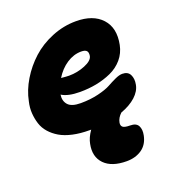

<svg xmlns="http://www.w3.org/2000/svg" viewBox="-134 -619 880 959"><g transform="rotate(-20 305.5 -139.0)"><path d="M254.9 23.9Q206.1 23.9 166.3 15.1Q126.5 6.3 99.1 -9.8Q71.8 -25.9 52.2 -48.1Q32.7 -70.3 24.2 -96.9Q15.6 -123.5 13.4 -153.6Q11.2 -183.6 19 -215.8Q29.8 -271 61.8 -324Q93.8 -377 139.6 -418.7Q185.5 -460.4 247.8 -485.8Q310.1 -511.2 376 -511.2Q467.3 -511.2 513.2 -460.9Q559.1 -410.6 542 -325.2Q533.7 -283.7 507.6 -252.9Q481.4 -222.2 443.4 -205.1Q405.3 -188 363.5 -179.9Q321.8 -171.9 275.9 -171.9Q212.4 -171.9 179.2 -192.9Q174.3 -160.2 192.9 -139.2Q211.4 -118.2 259.8 -118.2Q311.5 -118.2 354.5 -128.7Q397.5 -139.2 419.9 -151.6Q442.4 -164.1 465.1 -174.6Q487.8 -185.1 503.9 -185.1Q533.7 -185.1 544.7 -163.1Q555.7 -141.1 549.8 -110.8Q543.9 -78.1 513.7 -50.5Q483.4 -22.9 434.1 -4.9Q412.6 15.1 408.2 39.1Q405.3 55.2 414.8 63Q424.3 70.8 453.1 70.8Q485.4 70.8 495.8 90.8Q506.3 110.8 500 141.1Q490.7 187 457.3 210Q423.8 232.9 377 232.9Q297.4 232.9 259 193.4Q220.7 153.8 233.9 88.9Q239.3 58.1 263.2 23.9ZM349.1 -359.9Q309.1 -359.9 272.2 -335.7Q235.4 -311.5 210 -270Q239.3 -267.1 252 -267.1Q295.9 -267.1 336.9 -283.7Q377.9 -300.3 382.8 -324.2Q385.7 -342.8 377.9 -351.3Q370.1 -359.9 349.1 -359.9Z"/></g></svg>

Font: Shantell Sans Bouncy
Style: Italic
Weight: 800
Italic angle: -11.31°
Designer: Stephen Nixon, Anya Danilova, Shantell Martin
Foundry: Arrow Type
Version: Version 1.006;[9816181b4]